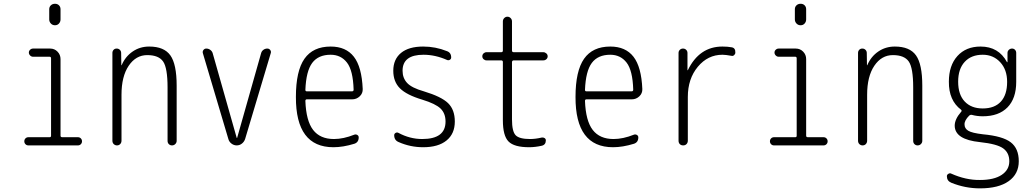

<svg xmlns="http://www.w3.org/2000/svg" viewBox="-20 -780 5540 1030"><path d="M131.8 0Q123 0 116.7 -6.3Q110.4 -12.7 110.4 -22Q110.4 -31.2 116.7 -37.6Q123 -43.9 131.8 -43.9H246.1Q253.9 -43.9 253.9 -51.8V-466.8Q253.9 -475.6 246.1 -475.6H157.2Q148.4 -475.6 141.6 -482.4Q134.8 -489.3 134.8 -498Q134.8 -506.8 141.6 -513.2Q148.4 -519.5 157.2 -519.5H249Q272.5 -519.5 288.6 -502.9Q304.7 -486.3 304.7 -462.9V-51.8Q304.7 -43.9 314.5 -43.9H398.4Q407.2 -43.9 413.6 -37.6Q419.9 -31.2 419.9 -22Q419.9 -12.7 413.6 -6.3Q407.2 0 398.4 0ZM244.1 -730.5Q244.1 -743.2 252.9 -751.5Q261.7 -759.8 274.9 -759.8Q288.1 -759.8 296.4 -751.5Q304.7 -743.2 304.7 -730.5V-675.8Q304.7 -663.1 296.4 -653.8Q288.1 -644.5 274.9 -644.5Q261.7 -644.5 252.9 -653.8Q244.1 -663.1 244.1 -675.8Z M607.4 0Q597.7 0 590.3 -6.8Q583 -13.7 583 -25.4V-496.1Q583 -505.9 589.4 -512.7Q595.7 -519.5 606 -519.5Q616.2 -519.5 623 -512.7Q629.9 -505.9 629.9 -496.1L630.9 -430.7Q630.9 -429.7 631.8 -429.7Q632.8 -429.7 632.8 -430.7Q652.3 -476.6 691.4 -503.4Q730.5 -530.3 780.3 -530.3Q860.4 -530.3 894 -482.9Q927.7 -435.5 927.7 -320.3V-24.4Q927.7 -14.6 920.4 -7.3Q913.1 0 902.8 0Q892.6 0 885.7 -6.8Q878.9 -13.7 878.9 -24.4V-310.5Q878.9 -416 855 -450.2Q831.1 -484.4 770 -484.4Q709 -484.4 670.4 -427.2Q631.8 -370.1 631.8 -271.5V-25.4Q631.8 -14.6 625 -7.3Q618.2 0 607.4 0Z M1205.1 -34.2 1068.4 -494.1Q1065.4 -503.9 1071.3 -511.7Q1077.1 -519.5 1086.9 -519.5Q1098.6 -519.5 1108.4 -512.2Q1118.2 -504.9 1121.1 -494.1L1250 -40H1251H1252L1380.9 -495.1Q1383.8 -505.9 1393.1 -512.7Q1402.3 -519.5 1414.1 -519.5Q1423.8 -519.5 1429.7 -511.7Q1435.5 -503.9 1432.6 -495.1L1294.9 -34.2Q1290 -19.5 1277.8 -9.8Q1265.6 0 1250 0Q1234.4 0 1221.7 -9.8Q1209 -19.5 1205.1 -34.2Z M1753.9 -486.3Q1687.5 -486.3 1654.8 -442.4Q1622.1 -398.4 1618.2 -297.9Q1618.2 -290 1626 -290H1868.2Q1877 -290 1877 -298.8Q1874 -402.3 1841.3 -444.3Q1808.6 -486.3 1753.9 -486.3ZM1768.6 9.8Q1566.4 9.8 1567.4 -259.8Q1567.4 -399.4 1613.3 -464.8Q1659.2 -530.3 1753.9 -530.3Q1835.9 -530.3 1878.4 -475.6Q1920.9 -420.9 1925.8 -302.7Q1926.8 -279.3 1909.7 -263.2Q1892.6 -247.1 1869.1 -247.1H1626Q1618.2 -247.1 1618.2 -238.3Q1622.1 -131.8 1659.7 -83Q1697.3 -34.2 1771.5 -34.2Q1822.3 -34.2 1880.9 -57.6Q1888.7 -60.5 1896.5 -56.2Q1904.3 -51.8 1904.3 -43Q1904.3 -16.6 1880.9 -8.8Q1820.3 9.8 1768.6 9.8Z M2246.1 -245.1Q2161.1 -270.5 2125.5 -306.2Q2089.8 -341.8 2089.8 -400.4Q2089.8 -461.9 2131.3 -496.1Q2172.9 -530.3 2250 -530.3Q2316.4 -530.3 2377 -505.9Q2400.4 -498 2400.4 -471.7Q2400.4 -463.9 2393.6 -459.5Q2386.7 -455.1 2378.9 -458Q2315.4 -486.3 2252 -486.3Q2139.6 -486.3 2139.6 -400.4Q2139.6 -361.3 2164.1 -335Q2188.5 -308.6 2253.9 -290Q2347.7 -261.7 2383.8 -226.6Q2419.9 -191.4 2419.9 -127.9Q2419.9 -62.5 2375.5 -26.4Q2331.1 9.8 2250 9.8Q2181.6 9.8 2119.1 -17.6Q2094.7 -27.3 2094.7 -54.7Q2094.7 -62.5 2102.1 -66.9Q2109.4 -71.3 2117.2 -67.4Q2178.7 -34.2 2245.1 -34.2Q2370.1 -34.2 2370.1 -127.9Q2370.1 -171.9 2343.3 -197.8Q2316.4 -223.6 2246.1 -245.1Z M2589.8 -456.1Q2581.1 -456.1 2574.2 -462.4Q2567.4 -468.8 2567.4 -478Q2567.4 -487.3 2574.2 -493.7Q2581.1 -500 2589.8 -500H2668.9Q2677.7 -500 2677.7 -508.8V-665Q2677.7 -675.8 2685.1 -683.1Q2692.4 -690.4 2702.1 -690.4Q2711.9 -690.4 2719.2 -683.1Q2726.6 -675.8 2726.6 -665V-508.8Q2726.6 -500 2736.3 -500H2894.5Q2903.3 -500 2910.6 -493.7Q2918 -487.3 2918 -478Q2918 -468.8 2911.1 -462.4Q2904.3 -456.1 2894.5 -456.1H2736.3Q2727.5 -456.1 2726.6 -447.3V-139.6Q2726.6 -75.2 2746.1 -54.7Q2765.6 -34.2 2823.2 -34.2Q2852.5 -34.2 2885.7 -42Q2893.6 -43.9 2900.9 -39.6Q2908.2 -35.2 2908.2 -27.3Q2908.2 -2.9 2885.7 2Q2850.6 9.8 2818.4 9.8Q2738.3 9.8 2708 -21Q2677.7 -51.8 2677.7 -134.8V-447.3Q2677.7 -456.1 2668.9 -456.1Z M3253.9 -486.3Q3187.5 -486.3 3154.8 -442.4Q3122.1 -398.4 3118.2 -297.9Q3118.2 -290 3126 -290H3368.2Q3377 -290 3377 -298.8Q3374 -402.3 3341.3 -444.3Q3308.6 -486.3 3253.9 -486.3ZM3268.6 9.8Q3066.4 9.8 3067.4 -259.8Q3067.4 -399.4 3113.3 -464.8Q3159.2 -530.3 3253.9 -530.3Q3335.9 -530.3 3378.4 -475.6Q3420.9 -420.9 3425.8 -302.7Q3426.8 -279.3 3409.7 -263.2Q3392.6 -247.1 3369.1 -247.1H3126Q3118.2 -247.1 3118.2 -238.3Q3122.1 -131.8 3159.7 -83Q3197.3 -34.2 3271.5 -34.2Q3322.3 -34.2 3380.9 -57.6Q3388.7 -60.5 3396.5 -56.2Q3404.3 -51.8 3404.3 -43Q3404.3 -16.6 3380.9 -8.8Q3320.3 9.8 3268.6 9.8Z M3620.1 -25.4V-496.1Q3620.1 -505.9 3627 -512.7Q3633.8 -519.5 3644 -519.5Q3654.3 -519.5 3661.1 -512.7Q3668 -505.9 3668 -496.1V-403.3H3668.9H3669.9Q3731.4 -530.3 3855.5 -530.3Q3883.8 -530.3 3904.3 -526.4Q3925.8 -523.4 3924.8 -498Q3924.8 -490.2 3918.5 -484.4Q3912.1 -478.5 3904.3 -480.5Q3872.1 -486.3 3855.5 -486.3Q3777.3 -486.3 3723.6 -421.9Q3669.9 -357.4 3669.9 -259.8V-25.4Q3669.9 -14.6 3663.1 -7.3Q3656.2 0 3645 0Q3633.8 0 3627 -6.8Q3620.1 -13.7 3620.1 -25.4Z M4131.8 0Q4123 0 4116.7 -6.3Q4110.4 -12.7 4110.4 -22Q4110.4 -31.2 4116.7 -37.6Q4123 -43.9 4131.8 -43.9H4246.1Q4253.9 -43.9 4253.9 -51.8V-466.8Q4253.9 -475.6 4246.1 -475.6H4157.2Q4148.4 -475.6 4141.6 -482.4Q4134.8 -489.3 4134.8 -498Q4134.8 -506.8 4141.6 -513.2Q4148.4 -519.5 4157.2 -519.5H4249Q4272.5 -519.5 4288.6 -502.9Q4304.7 -486.3 4304.7 -462.9V-51.8Q4304.7 -43.9 4314.5 -43.9H4398.4Q4407.2 -43.9 4413.6 -37.6Q4419.9 -31.2 4419.9 -22Q4419.9 -12.7 4413.6 -6.3Q4407.2 0 4398.4 0ZM4244.1 -730.5Q4244.1 -743.2 4252.9 -751.5Q4261.7 -759.8 4274.9 -759.8Q4288.1 -759.8 4296.4 -751.5Q4304.7 -743.2 4304.7 -730.5V-675.8Q4304.7 -663.1 4296.4 -653.8Q4288.1 -644.5 4274.9 -644.5Q4261.7 -644.5 4252.9 -653.8Q4244.1 -663.1 4244.1 -675.8Z M4607.4 0Q4597.7 0 4590.3 -6.8Q4583 -13.7 4583 -25.4V-496.1Q4583 -505.9 4589.4 -512.7Q4595.7 -519.5 4606 -519.5Q4616.2 -519.5 4623 -512.7Q4629.9 -505.9 4629.9 -496.1L4630.9 -430.7Q4630.9 -429.7 4631.8 -429.7Q4632.8 -429.7 4632.8 -430.7Q4652.3 -476.6 4691.4 -503.4Q4730.5 -530.3 4780.3 -530.3Q4860.4 -530.3 4894 -482.9Q4927.7 -435.5 4927.7 -320.3V-24.4Q4927.7 -14.6 4920.4 -7.3Q4913.1 0 4902.8 0Q4892.6 0 4885.7 -6.8Q4878.9 -13.7 4878.9 -24.4V-310.5Q4878.9 -416 4855 -450.2Q4831.1 -484.4 4770 -484.4Q4709 -484.4 4670.4 -427.2Q4631.8 -370.1 4631.8 -271.5V-25.4Q4631.8 -14.6 4625 -7.3Q4618.2 0 4607.4 0Z M5252 -486.3Q5190.4 -486.3 5155.3 -448.2Q5120.1 -410.2 5120.1 -341.8Q5120.1 -272.5 5155.3 -235.4Q5190.4 -198.2 5252 -198.2Q5315.4 -198.2 5349.1 -234.9Q5382.8 -271.5 5382.8 -340.8Q5382.8 -406.2 5345.7 -446.3Q5308.6 -486.3 5252 -486.3ZM5083 200.2Q5059.6 190.4 5059.6 165Q5059.6 157.2 5067.9 152.3Q5076.2 147.5 5083 151.4Q5161.1 186.5 5237.3 185.5Q5312.5 185.5 5353.5 158.2Q5394.5 130.9 5394.5 85Q5394.5 40 5361.8 16.1Q5329.1 -7.8 5237.3 -17.6Q5102.5 -31.2 5101.6 -105.5Q5101.6 -140.6 5135.7 -179.7Q5141.6 -185.5 5135.7 -191.4Q5069.3 -241.2 5070.3 -341.8Q5070.3 -428.7 5116.2 -479.5Q5162.1 -530.3 5240.2 -530.3Q5336.9 -530.3 5381.8 -447.3Q5381.8 -446.3 5382.8 -446.3Q5384.8 -446.3 5384.8 -447.3V-496.1Q5384.8 -505.9 5392.1 -512.7Q5399.4 -519.5 5409.2 -519.5Q5418.9 -519.5 5425.3 -512.7Q5431.6 -505.9 5431.6 -496.1V-340.8Q5431.6 -252 5384.8 -204.1Q5337.9 -156.2 5252 -156.2Q5220.7 -156.2 5192.4 -164.1Q5185.5 -165 5179.7 -160.2Q5153.3 -133.8 5154.3 -112.3Q5154.3 -90.8 5174.3 -78.6Q5194.3 -66.4 5252.9 -59.6Q5359.4 -49.8 5402.3 -16.6Q5445.3 16.6 5445.3 85Q5445.3 153.3 5391.1 191.9Q5336.9 230.5 5237.3 230.5Q5157.2 230.5 5083 200.2Z"/></svg>

Font: Rounded Mgen+ 2m light
Style: Regular
Weight: 200
Designer: [Source Han Sans]
Ryoko NISHIZUKA  (kana & ideographs); Paul D. Hunt (Latin, Greek & Cyrillic); Wenlong ZHANG  (bopomofo
Version: Version 1.059.20150602